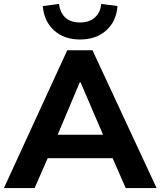

<svg xmlns="http://www.w3.org/2000/svg" viewBox="-31 -962 821 982"><path d="M-11 0 313 -705H442L770 0H612L545 -153H213L146 0ZM377 -541 264 -273H496L381 -541ZM379 -760Q297 -760 245.5 -806.5Q194 -853 188 -931L271 -942Q276 -897 303.5 -872Q331 -847 378 -847Q425 -847 453.5 -872Q482 -897 487 -942L570 -931Q564 -853 512.5 -806.5Q461 -760 379 -760Z"/></svg>

Font: Mulish ExtraBold
Style: Regular
Weight: 800
Designer: Vernon Adams
Foundry: Vernon Adams
Version: Version 3.603; ttfautohint (v1.8.3)